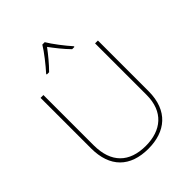

<svg xmlns="http://www.w3.org/2000/svg" viewBox="-263 -1089 1238 1238"><g transform="rotate(-45 356.0 -469.5)"><path d="M368 -949H346C322 -908 267 -839 230 -798V-792H251C288 -829 329 -879 357 -917C385 -879 424 -829 461 -792H482V-798C445 -839 392 -908 368 -949ZM618 -252V-714H592V-244C592 -92 498 -15 356 -15C207 -15 121 -96 121 -256V-714H95V-254C95 -81 190 10 355 10C510 10 618 -74 618 -252Z"/></g></svg>

Font: Noto Sans Canadian Aboriginal Thin
Style: Regular
Weight: 100
Designer: Monotype Design Team, Typotheque's Kevin King
Foundry: Monotype Imaging Inc.
Version: Version 2.004